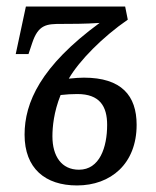

<svg xmlns="http://www.w3.org/2000/svg" viewBox="-20 -556 475 586"><path d="M215 10C318 10 397 -56 397 -175C397 -264 351 -319 236 -319C224 -319 209 -318 190 -316C222 -371 293 -443 370 -496L362 -536H59L28 -391H67L78 -424C97 -482 123 -483 168 -483C195 -483 239 -483 284 -486C104 -354 55 -243 55 -145C55 -42 118 10 215 10ZM221 -38C168 -38 140 -79 140 -140C140 -168 144 -214 165 -266C184 -268 198 -269 216 -269C284 -269 307 -232 307 -175C307 -106 284 -38 221 -38Z"/></svg>

Font: Noto Serif ExtraCondensed
Style: Italic
Weight: 400
Width: 2
Italic angle: -12°
Designer: Monotype Design Team
Foundry: Monotype Imaging Inc.
Version: Version 2.014